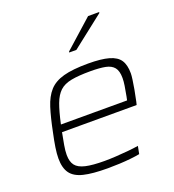

<svg xmlns="http://www.w3.org/2000/svg" viewBox="-136 -847 871 960"><g transform="rotate(-20 300.0 -366.5)"><path d="M274 8Q193 8 146 -3.5Q99 -15 78.5 -43.5Q58 -72 58 -122Q58 -147 63 -180Q68 -213 77 -254Q92 -329 108 -379.5Q124 -430 151.5 -460.5Q179 -491 228 -504.5Q277 -518 359 -518Q429 -518 469.5 -506.5Q510 -495 527 -469.5Q544 -444 544 -399Q544 -388 541 -366Q538 -344 533 -316Q528 -288 521 -256L517 -240H120Q113 -204 108 -175.5Q103 -147 103 -125Q103 -89 118.5 -69Q134 -49 171 -40.5Q208 -32 271 -32Q299 -32 332 -34Q365 -36 397 -39Q429 -42 453 -46L445 -5Q425 -1 396.5 2Q368 5 336 6.5Q304 8 274 8ZM128 -278H480L484 -297Q490 -329 493.5 -351Q497 -373 497 -391Q497 -429 482 -447.5Q467 -466 436.5 -472Q406 -478 357 -478Q294 -478 255 -470.5Q216 -463 193.5 -442Q171 -421 156.5 -382Q142 -343 128 -278ZM290 -602 291 -607 441 -741H500L499 -736L328 -602Z"/></g></svg>

Font: Saira SemiExpanded ExtraLight
Style: Italic
Weight: 250
Width: 6
Italic angle: -12°
Designer: Hector Gatti with collaboration of the Omnibus-Type team
Foundry: Omnibus-Type
Version: Version 1.101